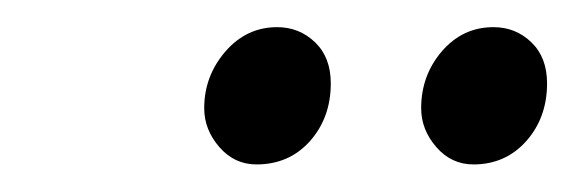

<svg xmlns="http://www.w3.org/2000/svg" viewBox="-20 -637 419 140"><path d="M128.9 -558.1Q128.9 -581.5 144.3 -599.4Q159.7 -617.2 182.1 -617.2Q198.2 -617.2 209.7 -606.2Q221.2 -595.2 221.2 -576.2Q221.2 -551.3 206.1 -534.2Q190.9 -517.1 167 -517.1Q150.9 -517.1 139.9 -529.8Q128.9 -542.5 128.9 -558.1ZM287.1 -558.1Q287.1 -582 302.2 -599.6Q317.4 -617.2 339.8 -617.2Q356 -617.2 367.4 -606.2Q378.9 -595.2 378.9 -576.2Q378.9 -551.3 363.8 -534.2Q348.6 -517.1 325.2 -517.1Q309.1 -517.1 298.1 -529.8Q287.1 -542.5 287.1 -558.1Z"/></svg>

Font: Dehuti Alt
Style: Italic
Weight: 400
Version: Version 1.2